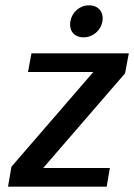

<svg xmlns="http://www.w3.org/2000/svg" viewBox="-20 -700 503 720"><path d="M380 0 392 -70H142L449 -425L463 -500H98L85 -430H330L23 -75L10 0ZM364 -620C370 -655 349 -680 314 -680C279 -680 250 -655 244 -620C238 -585 258 -560 293 -560C328 -560 358 -585 364 -620Z"/></svg>

Font: Scada
Style: Italic
Weight: 400
Designer: Jovanny Lemonad
Foundry: Jovanny Lemonad
Version: Version 3.005